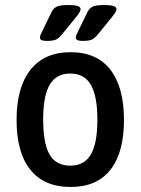

<svg xmlns="http://www.w3.org/2000/svg" viewBox="-20 -738 560 765"><path d="M261 7Q156 7 101 -61.5Q46 -130 46 -260Q46 -390 101.5 -460Q157 -530 261 -530Q366 -530 420 -460Q474 -390 474 -260Q474 -130 420 -61.5Q366 7 261 7ZM260 -78Q316 -78 342 -122.5Q368 -167 368 -261Q368 -355 342 -400Q316 -445 260 -445Q204 -445 178 -400.5Q152 -356 152 -261Q152 -167 177.5 -122.5Q203 -78 260 -78ZM166 -575Q139 -575 139 -588Q139 -593 142 -600.5Q145 -608 150 -617L186 -691Q193 -705 206 -711.5Q219 -718 254 -718Q301 -718 301 -702Q301 -695 295 -686Q289 -677 276 -661L227 -601Q213 -584 201 -579.5Q189 -575 166 -575ZM309 -575Q282 -575 282 -588Q282 -593 285 -600.5Q288 -608 293 -617L329 -691Q336 -705 349 -711.5Q362 -718 397 -718Q444 -718 444 -702Q444 -695 438 -686Q432 -677 419 -661L370 -601Q356 -584 344 -579.5Q332 -575 309 -575Z"/></svg>

Font: Asap Semi Condensed Medium
Style: Regular
Weight: 500
Width: 4
Designer: Pablo Cosgaya
Foundry: Omnibus-Type
Version: Version 3.001; ttfautohint (v1.8.4.7-5d5b)